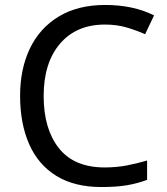

<svg xmlns="http://www.w3.org/2000/svg" viewBox="-20 -744 672 774"><path d="M403 -645Q288 -645 222 -568Q156 -491 156 -357Q156 -224 217.5 -146.5Q279 -69 402 -69Q449 -69 491 -77Q533 -85 573 -97V-19Q533 -4 490.5 3Q448 10 389 10Q280 10 207 -35Q134 -80 97.5 -163Q61 -246 61 -358Q61 -466 100.5 -548.5Q140 -631 217 -677.5Q294 -724 404 -724Q517 -724 601 -682L565 -606Q532 -621 491.5 -633Q451 -645 403 -645Z"/></svg>

Font: Noto Sans Tagbanwa
Style: Regular
Weight: 400
Designer: Monotype Design Team
Foundry: Monotype Imaging Inc.
Version: Version 2.001; ttfautohint (v1.8.4.7-5d5b)